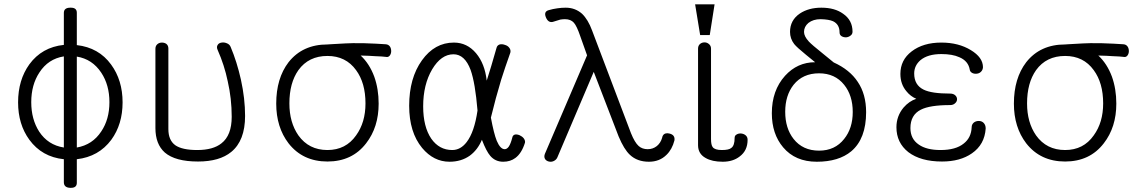

<svg xmlns="http://www.w3.org/2000/svg" viewBox="-20 -738 5319 897"><path d="M278.3 5.9V113.3Q278.3 138.7 308.6 139.6Q338.9 140.6 338.9 116.2V5.9Q441.4 -5.9 500 -85Q552.7 -157.2 552.7 -259.8Q552.7 -363.3 499 -436.5Q441.4 -515.6 338.9 -527.3V-678.7Q338.9 -703.1 308.6 -702.1Q278.3 -702.1 278.3 -677.7V-528.3Q175.8 -517.6 117.2 -437.5Q64.5 -364.3 64.5 -259.8Q64.5 -157.2 117.2 -85Q175.8 -4.9 278.3 5.9ZM338.9 -48.8V-473.6Q411.1 -461.9 453.1 -398.4Q491.2 -340.8 491.2 -260.7Q491.2 -180.7 453.1 -124Q412.1 -61.5 338.9 -48.8ZM278.3 -474.6V-48.8Q204.1 -60.5 163.1 -123Q126 -180.7 126 -260.7Q126 -341.8 164.1 -399.4Q205.1 -462.9 278.3 -474.6Z M706.1 -139.6Q706.1 -64.5 750 -25.4Q798.8 16.6 905.3 16.6Q1005.9 16.6 1060.5 -28.3Q1125 -81.1 1125 -196.3Q1125 -277.3 1105.5 -366.2Q1086.9 -449.2 1057.6 -518.6Q1052.7 -531.2 1039.1 -536.1Q1027.3 -541 1015.6 -539.1Q1002 -537.1 997.1 -528.3Q990.2 -518.6 997.1 -503.9Q1028.3 -433.6 1043.9 -358.4Q1062.5 -277.3 1062.5 -192.4Q1062.5 -105.5 1014.6 -68.4Q975.6 -37.1 901.4 -37.1Q831.1 -37.1 798.8 -59.6Q766.6 -83 766.6 -134.8V-511.7Q766.6 -525.4 756.8 -533.2Q748 -539.1 736.3 -539.1Q723.6 -539.1 714.8 -531.2Q706.1 -523.4 706.1 -509.8Z M1509.8 -530.3Q1393.6 -530.3 1328.1 -447.3Q1270.5 -372.1 1270.5 -253.9Q1270.5 -143.6 1328.1 -68.4Q1394.5 16.6 1509.8 16.6Q1625 16.6 1690.4 -68.4Q1749 -143.6 1749 -253.9Q1749 -322.3 1728.5 -379.9Q1706.1 -440.4 1665 -478.5Q1709 -477.5 1731.4 -475.6Q1765.6 -474.6 1788.1 -471.7Q1795.9 -471.7 1801.8 -479.5Q1807.6 -488.3 1807.6 -499Q1807.6 -511.7 1801.8 -520.5Q1794.9 -530.3 1782.2 -531.2Q1741.2 -534.2 1680.7 -536.1Q1620.1 -537.1 1593.8 -535.2L1522.5 -531.2ZM1509.8 -476.6Q1595.7 -476.6 1643.6 -410.2Q1687.5 -350.6 1687.5 -254.9Q1687.5 -166 1643.6 -105.5Q1595.7 -37.1 1509.8 -37.1Q1422.9 -37.1 1374 -105.5Q1332 -166 1332 -254.9Q1332 -350.6 1374 -410.2Q1421.9 -476.6 1509.8 -476.6Z M2364.3 -492.2Q2367.2 -504.9 2359.4 -514.6Q2352.5 -524.4 2338.9 -528.3Q2325.2 -533.2 2314.5 -530.3Q2302.7 -526.4 2299.8 -514.6Q2286.1 -468.8 2275.4 -430.7Q2265.6 -401.4 2253.9 -361.3Q2245.1 -440.4 2204.1 -489.3Q2162.1 -539.1 2100.6 -539.1Q2010.7 -539.1 1951.2 -456.1Q1891.6 -373 1891.6 -244.1Q1891.6 -120.1 1952.1 -46.9Q2005.9 17.6 2080.1 17.6Q2134.8 17.6 2174.8 -10.7Q2211.9 -38.1 2231.4 -85Q2252 -31.2 2270.5 -9.8Q2293.9 17.6 2331.1 17.6Q2364.3 17.6 2387.7 0Q2417 -21.5 2432.6 -71.3Q2434.6 -81.1 2426.8 -91.8Q2419.9 -100.6 2407.2 -106.4Q2394.5 -111.3 2385.7 -109.4Q2375 -106.4 2373 -93.8Q2366.2 -67.4 2357.4 -53.7Q2348.6 -41 2337.9 -41Q2317.4 -41 2300.8 -80.1Q2287.1 -114.3 2273.4 -188.5Q2295.9 -281.2 2321.3 -365.2Q2338.9 -420.9 2364.3 -492.2ZM2098.6 -484.4Q2151.4 -484.4 2178.7 -411.1Q2200.2 -350.6 2210.9 -221.7Q2196.3 -121.1 2160.2 -74.2Q2131.8 -37.1 2092.8 -37.1Q2032.2 -37.1 1995.1 -89.8Q1957 -145.5 1957 -241.2Q1957 -342.8 1999 -414.1Q2041 -484.4 2098.6 -484.4Z M2746.1 -595.7Q2727.5 -646.5 2699.2 -673.8Q2667 -702.1 2623 -702.1Q2603.5 -702.1 2584 -699.2Q2562.5 -696.3 2543 -690.4Q2519.5 -683.6 2530.3 -657.2Q2541 -630.9 2562.5 -635.7L2575.2 -639.6Q2590.8 -644.5 2597.7 -646.5Q2610.4 -648.4 2619.1 -648.4Q2646.5 -648.4 2661.1 -631.8Q2674.8 -616.2 2690.4 -570.3L2722.7 -479.5L2525.4 -18.6Q2520.5 -4.9 2526.4 4.9Q2532.2 13.7 2543.9 16.6Q2555.7 19.5 2566.4 14.6Q2579.1 8.8 2584 -2.9L2753.9 -402.3L2870.1 -100.6Q2895.5 -40 2922.9 -14.6Q2957 17.6 3011.7 17.6Q3061.5 17.6 3093.8 -14.6Q3120.1 -40 3130.9 -82Q3134.8 -108.4 3106.4 -114.3Q3078.1 -120.1 3073.2 -93.8Q3066.4 -70.3 3048.8 -55.7Q3030.3 -41 3005.9 -41Q2980.5 -41 2963.9 -55.7Q2945.3 -72.3 2927.7 -116.2Z M3412.1 -93.8Q3412.1 -57.6 3396.5 -46.9Q3385.7 -37.1 3352.5 -37.1Q3319.3 -37.1 3309.6 -50.8Q3301.8 -60.5 3301.8 -88.9V-510.7Q3301.8 -524.4 3292 -532.2Q3283.2 -540 3271.5 -540Q3258.8 -540 3250 -532.2Q3241.2 -524.4 3241.2 -510.7V-59.6Q3241.2 -19.5 3276.4 0Q3306.6 17.6 3356.4 17.6Q3404.3 17.6 3435.5 -6.8Q3472.7 -34.2 3472.7 -85Q3472.7 -98.6 3462.9 -106.4Q3454.1 -113.3 3442.4 -114.3Q3429.7 -115.2 3420.9 -109.4Q3412.1 -104.5 3412.1 -93.8ZM3318.4 -717.8H3227.5L3251 -574.2H3295.9Z M3962.9 -589.8Q3962.9 -643.6 3918.9 -673.8Q3879.9 -702.1 3817.4 -702.1Q3757.8 -702.1 3716.8 -674.8Q3670.9 -643.6 3670.9 -588.9Q3670.9 -557.6 3690.4 -532.2Q3703.1 -516.6 3745.1 -482.4L3788.1 -447.3Q3705.1 -447.3 3647.5 -383.8Q3585.9 -315.4 3585.9 -209Q3585.9 -112.3 3638.7 -49.8Q3695.3 17.6 3795.9 17.6Q3898.4 17.6 3957 -31.2Q4026.4 -89.8 4026.4 -213.9Q4026.4 -297.9 3987.3 -355.5Q3950.2 -412.1 3875 -446.3L3822.3 -489.3Q3773.4 -528.3 3758.8 -543.9Q3736.3 -568.4 3736.3 -588.9Q3736.3 -613.3 3756.8 -630.9Q3779.3 -648.4 3813.5 -648.4Q3852.5 -647.5 3872.1 -638.7Q3902.3 -624 3902.3 -586.9Q3902.3 -575.2 3911.1 -569.3Q3919.9 -563.5 3932.6 -563.5Q3944.3 -564.5 3953.1 -571.3Q3962.9 -578.1 3962.9 -589.8ZM3806.6 -395.5Q3880.9 -395.5 3923.8 -341.8Q3963.9 -292 3963.9 -214.8Q3963.9 -138.7 3923.8 -88.9Q3880.9 -34.2 3806.6 -34.2Q3730.5 -34.2 3687.5 -88.9Q3648.4 -138.7 3648.4 -215.8Q3648.4 -292 3687.5 -341.8Q3730.5 -395.5 3806.6 -395.5Z M4377.9 -539.1Q4293 -539.1 4239.3 -498Q4186.5 -458 4186.5 -392.6Q4186.5 -344.7 4214.8 -311.5Q4233.4 -288.1 4260.7 -276.4Q4227.5 -265.6 4201.2 -235.4Q4168 -195.3 4168 -143.6Q4168 -71.3 4223.6 -27.3Q4281.2 16.6 4380.9 16.6Q4465.8 16.6 4520.5 -21.5Q4580.1 -62.5 4585 -137.7Q4585 -154.3 4575.2 -164.1Q4566.4 -172.9 4552.7 -172.9Q4540 -172.9 4530.3 -166Q4519.5 -157.2 4519.5 -143.6Q4517.6 -94.7 4482.4 -67.4Q4445.3 -37.1 4374 -37.1Q4308.6 -37.1 4272.5 -62.5Q4233.4 -88.9 4233.4 -139.6Q4233.4 -201.2 4282.2 -225.6Q4324.2 -247.1 4418.9 -247.1Q4433.6 -247.1 4442.4 -255.9Q4451.2 -263.7 4451.2 -274.4Q4451.2 -285.2 4442.4 -293Q4433.6 -300.8 4418.9 -300.8Q4332 -300.8 4294.9 -319.3Q4251 -340.8 4251 -394.5Q4251 -431.6 4280.3 -457Q4314.5 -485.4 4377.9 -485.4Q4429.7 -485.4 4461.9 -470.7Q4503.9 -453.1 4510.7 -412.1Q4511.7 -403.3 4521.5 -397.5Q4530.3 -392.6 4542 -393.6Q4554.7 -394.5 4562.5 -402.3Q4571.3 -410.2 4572.3 -423.8Q4572.3 -469.7 4515.6 -503.9Q4458 -539.1 4377.9 -539.1Z M4956.1 -530.3Q4839.8 -530.3 4774.4 -447.3Q4716.8 -372.1 4716.8 -253.9Q4716.8 -143.6 4774.4 -68.4Q4840.8 16.6 4956.1 16.6Q5071.3 16.6 5136.7 -68.4Q5195.3 -143.6 5195.3 -253.9Q5195.3 -322.3 5174.8 -379.9Q5152.3 -440.4 5111.3 -478.5Q5155.3 -477.5 5177.7 -475.6Q5211.9 -474.6 5234.4 -471.7Q5242.2 -471.7 5248 -479.5Q5253.9 -488.3 5253.9 -499Q5253.9 -511.7 5248 -520.5Q5241.2 -530.3 5228.5 -531.2Q5187.5 -534.2 5127 -536.1Q5066.4 -537.1 5040 -535.2L4968.8 -531.2ZM4956.1 -476.6Q5042 -476.6 5089.8 -410.2Q5133.8 -350.6 5133.8 -254.9Q5133.8 -166 5089.8 -105.5Q5042 -37.1 4956.1 -37.1Q4869.1 -37.1 4820.3 -105.5Q4778.3 -166 4778.3 -254.9Q4778.3 -350.6 4820.3 -410.2Q4868.2 -476.6 4956.1 -476.6Z"/></svg>

Font: Gulim
Style: Regular
Weight: 400
Version: Version 2.21